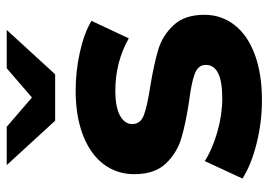

<svg xmlns="http://www.w3.org/2000/svg" viewBox="-134 -657 799 571"><g transform="rotate(-90 265.5 -371.5)"><path d="M20 -50 72 -162Q108 -139 159 -124.5Q210 -110 259 -110Q358 -110 358 -159Q358 -182 331 -192Q304 -202 248 -209Q182 -219 139 -232Q96 -245 64.5 -278Q33 -311 33 -372Q33 -423 62.5 -462.5Q92 -502 148.5 -524Q205 -546 282 -546Q339 -546 395.5 -533.5Q452 -521 489 -499L437 -388Q366 -428 282 -428Q232 -428 207 -414Q182 -400 182 -378Q182 -353 209 -343Q236 -333 295 -324Q361 -313 403 -300.5Q445 -288 476 -255Q507 -222 507 -163Q507 -113 477 -74Q447 -35 389.5 -13.5Q332 8 253 8Q186 8 122 -8.5Q58 -25 20 -50ZM462 -751 330 -607H192L60 -751H174L261 -676L348 -751Z"/></g></svg>

Font: Idrija
Style: Bold
Weight: 700
Designer: Julieta Ulanovsky
Foundry: Julieta Ulanovsky
Version: Version 7.200